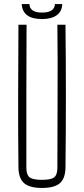

<svg xmlns="http://www.w3.org/2000/svg" viewBox="-20 -922 414 947"><path d="M187 5Q126 5 99 -18.5Q72 -42 71 -95Q69 -274 69.5 -447.5Q70 -621 71 -800H111Q110 -621 110 -447.5Q110 -274 110 -95Q110 -60 126 -47.5Q142 -35 187 -35Q232 -35 247.5 -47.5Q263 -60 263 -95Q263 -274 264 -447.5Q265 -621 263 -800H303Q305 -621 305 -447.5Q305 -274 303 -95Q302 -42 275.5 -18.5Q249 5 187 5ZM87 -902H125Q127 -860 187 -860Q249 -860 251 -902H287Q286 -866 260 -847Q234 -828 187 -828Q92 -828 87 -902Z"/></svg>

Font: Big Shoulders Text Thin
Style: Regular
Weight: 100
Designer: Patric King
Foundry: XO Type Co
Version: Version 1.000; ttfautohint (v1.8.2)